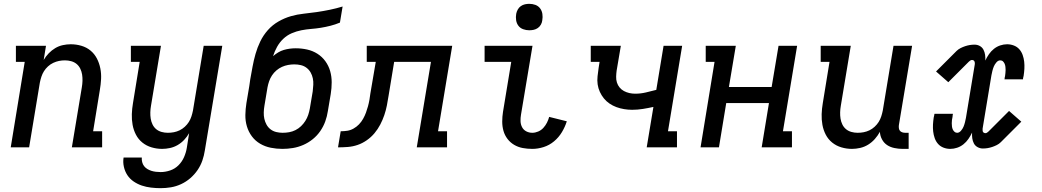

<svg xmlns="http://www.w3.org/2000/svg" viewBox="-20 -769 5440 1002"><path d="M36 0 109 -446H63V-530H220L208 -456Q219 -475 234.5 -491Q250 -507 268.5 -518Q287 -529 308 -533.5Q329 -538 349 -538Q378 -538 405 -530Q432 -522 452.5 -505Q473 -488 485.5 -464Q498 -440 503.5 -412.5Q509 -385 507.5 -356.5Q506 -328 501 -299L466 -84H513V0H355L407 -313Q410 -330 410.5 -347Q411 -364 408.5 -380Q406 -396 399 -410.5Q392 -425 380 -435Q368 -445 352 -449.5Q336 -454 319 -454Q303 -454 288 -451Q273 -448 258 -441Q243 -434 230.5 -422.5Q218 -411 209.5 -397.5Q201 -384 196 -368.5Q191 -353 188 -338L132 0Z M818 213Q793 213 768 210Q743 207 720.5 199.5Q698 192 678 178.5Q658 165 645 145.5Q632 126 626.5 101.5Q621 77 625 53H720Q719 65 722 77Q725 89 732 98Q739 107 749 113Q759 119 770 122.5Q781 126 793.5 127.5Q806 129 818 129Q843 129 868 120.5Q893 112 911.5 93.5Q930 75 940.5 51Q951 27 955 2L967 -74Q956 -55 941 -39Q926 -23 907 -12Q888 -1 867 3.5Q846 8 826 8Q798 8 771 0Q744 -8 723 -25Q702 -42 689.5 -66Q677 -90 672 -117.5Q667 -145 668 -173.5Q669 -202 674 -231L709 -446H663V-530H820L768 -217Q765 -200 764.5 -183Q764 -166 766.5 -150Q769 -134 776 -119.5Q783 -105 795 -95Q807 -85 823 -80.5Q839 -76 856 -76Q872 -76 887.5 -79Q903 -82 917.5 -89Q932 -96 944.5 -107.5Q957 -119 965.5 -132.5Q974 -146 979 -161.5Q984 -177 987 -192L1043 -530H1140L1049 16Q1045 43 1036 69Q1027 95 1011 118.5Q995 142 973 161Q951 180 925 192Q899 204 872 208.5Q845 213 818 213Z M1454 8Q1423 8 1393 2Q1363 -4 1337.5 -19Q1312 -34 1294.5 -57.5Q1277 -81 1268.5 -109.5Q1260 -138 1260.5 -169Q1261 -200 1266 -231L1281 -320Q1282 -329 1283.5 -337.5Q1285 -346 1286 -355Q1292 -388 1298 -421Q1304 -454 1313.5 -487.5Q1323 -521 1338.5 -553Q1354 -585 1378 -612Q1402 -639 1433.5 -657Q1465 -675 1498 -684.5Q1531 -694 1565 -697.5Q1599 -701 1633 -706Q1667 -711 1701 -718Q1735 -725 1768 -735L1754 -651Q1730 -641 1704.5 -634.5Q1679 -628 1654 -624Q1629 -620 1603.5 -618Q1578 -616 1552.5 -611Q1527 -606 1502.5 -595.5Q1478 -585 1458.5 -566.5Q1439 -548 1426 -524.5Q1413 -501 1405 -476Q1418 -487 1432 -495.5Q1446 -504 1461.5 -508.5Q1477 -513 1492.5 -515Q1508 -517 1523 -517Q1554 -517 1583 -510.5Q1612 -504 1636.5 -488.5Q1661 -473 1678 -449.5Q1695 -426 1703 -398Q1711 -370 1711 -339.5Q1711 -309 1706 -278L1691 -189Q1687 -162 1677.5 -135.5Q1668 -109 1651.5 -85Q1635 -61 1612 -42.5Q1589 -24 1562.5 -12.5Q1536 -1 1508.5 3.5Q1481 8 1454 8ZM1455 -76Q1472 -76 1489 -79Q1506 -82 1522 -90Q1538 -98 1551 -110.5Q1564 -123 1573.5 -138Q1583 -153 1588.5 -169.5Q1594 -186 1597 -203L1612 -292Q1614 -309 1615 -326.5Q1616 -344 1612.5 -360.5Q1609 -377 1601 -391Q1593 -405 1580 -415Q1567 -425 1550.5 -429Q1534 -433 1516 -433Q1500 -433 1483.5 -430Q1467 -427 1451.5 -420Q1436 -413 1422.5 -401.5Q1409 -390 1399.5 -375.5Q1390 -361 1384.5 -345Q1379 -329 1376 -313L1360 -217Q1357 -200 1356.5 -182.5Q1356 -165 1359.5 -149Q1363 -133 1371 -118.5Q1379 -104 1392 -94Q1405 -84 1421.5 -80Q1438 -76 1455 -76Q1455 -76 1455 -76Q1455 -76 1455 -76Z M1744 0 1758 -84Q1775 -84 1792 -86.5Q1809 -89 1825 -98Q1841 -107 1853.5 -120Q1866 -133 1875 -149Q1884 -165 1890 -181.5Q1896 -198 1900.5 -214.5Q1905 -231 1908 -248Q1911 -265 1913 -282L1941 -446H1894V-530H2340L2266 -84H2313V0H2155L2229 -446H2037L2008 -270Q2004 -244 1999 -218.5Q1994 -193 1985.5 -168Q1977 -143 1964.5 -119Q1952 -95 1934.5 -74Q1917 -53 1894 -37Q1871 -21 1846 -12.5Q1821 -4 1795 -2Q1769 0 1744 0Z M2758 8Q2732 8 2708 3.5Q2684 -1 2663.5 -13Q2643 -25 2628.5 -44Q2614 -63 2607.5 -86Q2601 -109 2601 -134.5Q2601 -160 2605 -185L2648 -446H2509V-530H2759L2699 -171Q2696 -154 2696.5 -137Q2697 -120 2704.5 -105.5Q2712 -91 2726.5 -83.5Q2741 -76 2758 -76Q2773 -76 2788.5 -82.5Q2804 -89 2815.5 -101.5Q2827 -114 2834.5 -129Q2842 -144 2846 -159L2938 -136Q2929 -107 2912.5 -79.5Q2896 -52 2871.5 -31.5Q2847 -11 2817 -1.5Q2787 8 2758 8ZM2742 -611Q2726 -611 2710.5 -616.5Q2695 -622 2685.5 -634.5Q2676 -647 2673.5 -663.5Q2671 -680 2674 -697Q2676 -708 2682 -719Q2688 -730 2698 -737Q2708 -744 2719.5 -746.5Q2731 -749 2742 -749Q2759 -749 2774 -743.5Q2789 -738 2798.5 -725.5Q2808 -713 2810.5 -696.5Q2813 -680 2810 -663Q2809 -652 2803 -641Q2797 -630 2787 -623Q2777 -616 2765.5 -613.5Q2754 -611 2742 -611Z M3355 0 3390 -211Q3363 -205 3335 -200.5Q3307 -196 3279 -196Q3258 -196 3237 -199.5Q3216 -203 3197 -210Q3178 -217 3161 -228.5Q3144 -240 3131.5 -255.5Q3119 -271 3110.5 -289.5Q3102 -308 3099 -328.5Q3096 -349 3098.5 -371Q3101 -393 3104 -414L3109 -446H3063V-530H3220L3198 -400Q3196 -385 3195.5 -369Q3195 -353 3199.5 -338.5Q3204 -324 3213.5 -312.5Q3223 -301 3236 -294Q3249 -287 3264 -283.5Q3279 -280 3295 -280Q3323 -280 3350.5 -286.5Q3378 -293 3405 -300L3443 -530H3540L3466 -84H3513V0Z M3636 0 3709 -446H3663V-530H3820L3784 -315H4007L4043 -530H4140L4066 -84H4113V0H3955L3993 -231H3770L3732 0Z M4426 8Q4398 8 4371 0Q4344 -8 4323 -25Q4302 -42 4289.5 -66Q4277 -90 4272 -117.5Q4267 -145 4268 -173.5Q4269 -202 4274 -231L4309 -446H4263V-530H4420L4368 -217Q4365 -200 4364.5 -183Q4364 -166 4366.5 -150Q4369 -134 4376 -119.5Q4383 -105 4395 -95Q4407 -85 4423 -80.5Q4439 -76 4456 -76Q4472 -76 4487.5 -79Q4503 -82 4517.5 -89Q4532 -96 4544.5 -107.5Q4557 -119 4565.5 -132.5Q4574 -146 4579 -161.5Q4584 -177 4587 -192L4643 -530H4740L4671 -116Q4670 -108 4671 -100Q4672 -92 4676.5 -86.5Q4681 -81 4688.5 -78.5Q4696 -76 4704 -76H4722V8H4690Q4669 8 4647.5 3.5Q4626 -1 4609.5 -12Q4593 -23 4583 -41.5Q4573 -60 4572 -81Q4561 -61 4545.5 -43.5Q4530 -26 4510.5 -14Q4491 -2 4469 3Q4447 8 4426 8Z M4939 8Q4921 8 4904 1.5Q4887 -5 4875.5 -18Q4864 -31 4858 -48Q4852 -65 4850 -83Q4848 -101 4849 -119.5Q4850 -138 4853 -157Q4854 -160 4854.5 -163Q4855 -166 4856 -170Q4856 -171 4856 -172.5Q4856 -174 4857 -175H4953Q4953 -174 4953 -172.5Q4953 -171 4952 -170Q4952 -167 4951.5 -164.5Q4951 -162 4951 -159Q4949 -151 4948 -142.5Q4947 -134 4947 -126Q4947 -118 4948 -109.5Q4949 -101 4952 -94Q4955 -87 4961 -81.5Q4967 -76 4975 -76Q4986 -76 4995 -86.5Q5004 -97 5008.5 -108Q5013 -119 5016 -131Q5019 -143 5021 -154L5067 -432Q5068 -436 5067.5 -440.5Q5067 -445 5065.5 -448.5Q5064 -452 5060.5 -454Q5057 -456 5052 -456Q5048 -456 5043.5 -453Q5039 -450 5036 -447L4929 -340L4865 -396L4972 -503Q4981 -512 4993 -518Q5005 -524 5017 -528Q5029 -532 5041 -534Q5053 -536 5066 -536Q5081 -536 5093.5 -529Q5106 -522 5112.5 -509.5Q5119 -497 5121 -482.5Q5123 -468 5122 -453Q5130 -470 5141 -486Q5152 -502 5167 -514Q5182 -526 5200 -532Q5218 -538 5236 -538Q5254 -538 5271 -531.5Q5288 -525 5299.5 -512Q5311 -499 5317 -482Q5323 -465 5325 -447Q5327 -429 5326 -410.5Q5325 -392 5322 -373Q5321 -370 5320.5 -367Q5320 -364 5319 -360Q5319 -359 5319 -357.5Q5319 -356 5319 -355H5222Q5222 -356 5222.5 -357.5Q5223 -359 5223 -360Q5223 -363 5223.5 -365.5Q5224 -368 5225 -371Q5226 -379 5227 -387.5Q5228 -396 5228 -404Q5228 -412 5227 -420.5Q5226 -429 5223 -436Q5220 -443 5214.5 -448.5Q5209 -454 5200 -454Q5189 -454 5180 -443.5Q5171 -433 5166.5 -422Q5162 -411 5159 -399Q5156 -387 5154 -376L5108 -98Q5108 -94 5108 -89.5Q5108 -85 5109.5 -81.5Q5111 -78 5115 -76Q5119 -74 5123 -74Q5127 -74 5131.5 -77Q5136 -80 5139 -83L5246 -190L5310 -134L5203 -27Q5194 -18 5182 -12Q5170 -6 5158 -2Q5146 2 5134 4Q5122 6 5109 6Q5095 6 5082 -1Q5069 -8 5062.5 -20.5Q5056 -33 5054 -47.5Q5052 -62 5053 -77Q5045 -60 5034 -44Q5023 -28 5008 -16Q4993 -4 4975 2Q4957 8 4939 8Z"/></svg>

Font: Iosevka Slab Medium Extended
Style: Italic
Weight: 500
Width: 7
Italic angle: -9°
Monospace: yes
Designer: Belleve Invis
Foundry: Belleve Invis
Version: Version 11.1.0; ttfautohint (v1.8.3)